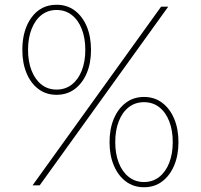

<svg xmlns="http://www.w3.org/2000/svg" viewBox="-20 -780 845 808"><path d="M117 0 658 -752H688L147 0ZM218 -381Q174 -381 141.8 -405.2Q109.5 -429.5 91.8 -472Q74 -514.5 74 -570Q74 -654 113 -707Q152 -760 218 -760Q262 -760 294.5 -735.8Q327 -711.5 345 -668.8Q363 -626 363 -570Q363 -514.5 345 -472Q327 -429.5 294.5 -405.2Q262 -381 218 -381ZM218 -403Q255 -403 282.2 -424.2Q309.5 -445.5 324.2 -483.2Q339 -521 339 -570Q339 -619.5 324.2 -657.5Q309.5 -695.5 282.2 -716.8Q255 -738 218 -738Q181.5 -738 154.5 -716.8Q127.5 -695.5 112.8 -657.5Q98 -619.5 98 -570Q98 -521 112.8 -483.2Q127.5 -445.5 154.5 -424.2Q181.5 -403 218 -403ZM586 8Q542 8 509.5 -16.5Q477 -41 459 -83.8Q441 -126.5 441 -182Q441 -237.5 459 -280.2Q477 -323 509.5 -347.5Q542 -372 586 -372Q630 -372 662.5 -347.5Q695 -323 713 -280.2Q731 -237.5 731 -182Q731 -126.5 713 -83.8Q695 -41 662.5 -16.5Q630 8 586 8ZM586 -14Q623 -14 650.2 -35.5Q677.5 -57 692.2 -95Q707 -133 707 -182Q707 -231.5 692.2 -269.5Q677.5 -307.5 650.2 -328.8Q623 -350 586 -350Q549 -350 521.8 -328.8Q494.5 -307.5 479.8 -269.5Q465 -231.5 465 -182Q465 -132.5 479.8 -94.8Q494.5 -57 521.8 -35.5Q549 -14 586 -14Z"/></svg>

Font: Hepta Slab ExtraLight
Style: Regular
Weight: 200
Designer: Michael LaGattuta
Foundry: Michael LaGattuta
Version: Version 1.100